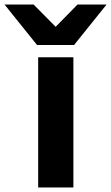

<svg xmlns="http://www.w3.org/2000/svg" viewBox="-103 -825 489 845"><path d="M65 0H220V-573H65ZM366 -805H238L142 -707L45 -805H-83L60 -627H223Z"/></svg>

Font: Bounded Med
Style: Regular
Weight: 500
Designer: Vlad Churkin
Version: Version 3.0